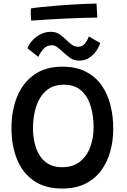

<svg xmlns="http://www.w3.org/2000/svg" viewBox="-20 -1035 717 1080"><path d="M330.5 25.5Q231.5 25.5 168.2 -19.5Q105 -64.5 74.8 -141.2Q44.5 -218 44.5 -313Q44.5 -414.5 77 -492.8Q109.5 -571 173.2 -615.5Q237 -660 330.5 -660Q407.5 -660 462 -632.2Q516.5 -604.5 550.8 -556.2Q585 -508 601 -445Q617 -382 617 -311.5Q617 -244 600.2 -183.2Q583.5 -122.5 548.8 -75.5Q514 -28.5 459.8 -1.5Q405.5 25.5 330.5 25.5ZM330 -94.5Q391 -94.5 430 -125.8Q469 -157 487.8 -208.5Q506.5 -260 506.5 -320Q506.5 -380.5 491 -435Q475.5 -489.5 438.8 -524Q402 -558.5 338 -558.5Q279.5 -558.5 241.2 -526Q203 -493.5 184.2 -438Q165.5 -382.5 165.5 -313Q165.5 -252.5 182.8 -202.8Q200 -153 236.2 -123.8Q272.5 -94.5 330 -94.5ZM134.5 -763.5Q142 -785 161 -806.2Q180 -827.5 207 -841.8Q234 -856 266 -856Q295 -856 315.5 -841.8Q336 -827.5 353 -810.5Q368 -795.5 383.8 -783.8Q399.5 -772 420 -772Q442.5 -772 457.2 -789.5Q472 -807 479.5 -830L544 -793Q540 -778 525.5 -754.5Q511 -731 485.8 -712.5Q460.5 -694 425 -694Q396 -694 373.5 -710Q351 -726 332.5 -744Q317 -758.5 302.2 -769.5Q287.5 -780.5 271.5 -780.5Q241.5 -780.5 222.8 -758Q204 -735.5 195.5 -715ZM527.5 -936Q496.5 -936 450.2 -934.5Q404 -933 351.2 -930.8Q298.5 -928.5 247.2 -925.2Q196 -922 155.5 -919Q153.5 -936 153 -953.8Q152.5 -971.5 153.5 -987.5Q172.5 -991 208.2 -994.8Q244 -998.5 288 -1002.2Q332 -1006 376.8 -1008.8Q421.5 -1011.5 460.2 -1013.2Q499 -1015 523 -1015Z"/></svg>

Font: Grandstander Medium
Style: Regular
Weight: 500
Designer: Tyler Finck
Foundry: Etcetera Type Co
Version: Version 1.200; ttfautohint (v1.8.3)